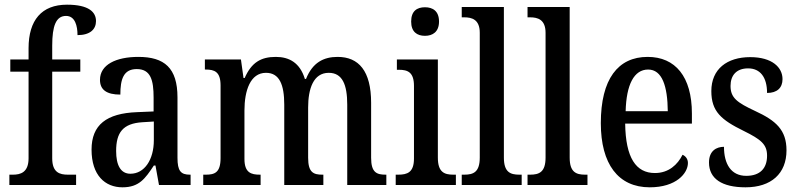

<svg xmlns="http://www.w3.org/2000/svg" viewBox="-20 -790 3412 820"><path d="M20 0H305V-44H270C235 -44 203 -53 203 -114V-484H323V-536H203V-595C203 -679 219 -722 262 -722C301 -722 311 -679 311 -640C365 -640 390 -665 390 -700C390 -738 360 -770 266 -770C158 -770 102 -704 102 -584V-536H24V-484H102V-114C102 -53 67 -44 35 -44H20Z M503 10C574 10 600 -27 637 -83H644L659 0H794V-44H791C752 -44 738 -60 738 -116V-374C738 -500 682 -547 571 -547C476 -547 407 -514 407 -449C407 -406 436 -386 494 -386C494 -451 507 -495 564 -495C624 -495 636 -447 636 -373V-314L565 -311C435 -306 371 -257 371 -151C371 -41 429 10 503 10ZM537 -48C495 -48 476 -85 476 -145C476 -223 504 -263 589 -268L637 -271V-191C637 -108 597 -48 537 -48Z M848 0H1093V-44H1090C1053 -44 1024 -52 1024 -111V-318C1024 -403 1049 -479 1116 -479C1173 -479 1194 -429 1194 -343V0H1361V-44H1357C1319 -44 1296 -53 1296 -116V-331C1296 -410 1318 -479 1384 -479C1442 -479 1463 -429 1463 -343V0H1630V-44H1627C1589 -44 1565 -53 1565 -116V-351C1565 -487 1512 -547 1422 -547C1362 -547 1315 -523 1287 -453H1282C1261 -522 1215 -547 1158 -547C1094 -547 1054 -523 1025 -457H1020L1009 -536H855V-493H858C896 -493 922 -484 922 -425V-115C922 -53 897 -44 859 -44H848Z M1795 -637C1828 -637 1855 -654 1855 -698C1855 -743 1828 -759 1795 -759C1761 -759 1736 -743 1736 -698C1736 -654 1761 -637 1795 -637ZM1670 0H1927V-44H1916C1877 -44 1850 -55 1850 -117V-536H1675V-492H1684C1722 -492 1748 -481 1748 -423V-113C1748 -54 1720 -44 1681 -44H1670Z M1952 0H2208V-44H2198C2159 -44 2132 -55 2132 -117V-760H1952V-716H1963C1995 -716 2029 -707 2029 -650V-117C2029 -55 2002 -44 1963 -44H1952Z M2233 0H2489V-44H2479C2440 -44 2413 -55 2413 -117V-760H2233V-716H2244C2276 -716 2310 -707 2310 -650V-117C2310 -55 2283 -44 2244 -44H2233Z M2755 10C2868 10 2918 -50 2918 -94C2918 -112 2907 -124 2895 -129C2874 -87 2836 -51 2777 -51C2696 -51 2652 -116 2650 -262H2935V-305C2935 -463 2864 -547 2746 -547C2619 -547 2546 -452 2546 -264C2546 -90 2620 10 2755 10ZM2832 -315H2652C2655 -429 2688 -493 2748 -493C2808 -493 2831 -422 2832 -315Z M3164 10C3274 10 3339 -49 3339 -148C3339 -235 3294 -275 3205 -316C3128 -352 3100 -372 3100 -423C3100 -468 3125 -498 3175 -498C3226 -498 3256 -461 3256 -393C3299 -393 3322 -415 3322 -452C3322 -502 3278 -546 3184 -546C3085 -546 3018 -495 3018 -401C3018 -314 3060 -278 3156 -231C3231 -194 3256 -173 3256 -125C3256 -72 3227 -39 3167 -39C3102 -39 3072 -90 3072 -163C3040 -163 3008 -146 3008 -96C3008 -27 3063 10 3164 10Z"/></svg>

Font: Noto Serif Sinhala Condensed Medium
Style: Regular
Weight: 500
Width: 3
Designer: Jelle Bosma - Monotype Design Team
Foundry: Monotype Imaging Inc.
Version: Version 2.007